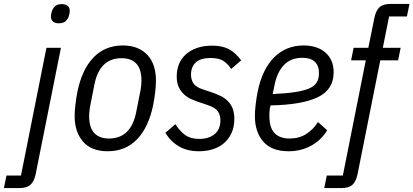

<svg xmlns="http://www.w3.org/2000/svg" viewBox="-100 -760 2110 980"><path d="M137 -516H211L82 129Q74 167 55 183.5Q36 200 -2 200H-80L-67 136H7ZM200 -641Q182 -641 171 -649.5Q160 -658 160 -676Q160 -685 164 -700Q169 -717 181 -728Q193 -739 216 -739Q234 -739 245 -730.5Q256 -722 256 -704Q256 -695 252 -680Q247 -663 235 -652Q223 -641 200 -641Z M450 12Q366 12 323.5 -37.5Q281 -87 281 -167Q281 -193 285 -227Q289 -261 295 -291Q318 -405 377 -466.5Q436 -528 527 -528Q569 -528 600.5 -515Q632 -502 653.5 -478.5Q675 -455 685.5 -422Q696 -389 696 -349Q696 -323 692 -289Q688 -255 682 -225Q659 -111 600 -49.5Q541 12 450 12ZM456 -53Q513 -53 547.5 -87Q582 -121 595 -187L618 -303Q620 -315 621 -327Q622 -339 622 -348Q622 -408 595.5 -435.5Q569 -463 521 -463Q464 -463 429.5 -429Q395 -395 382 -329L359 -213Q357 -201 356 -189Q355 -177 355 -168Q355 -108 381.5 -80.5Q408 -53 456 -53Z M916 12Q856 12 814 -12.5Q772 -37 744 -82L795 -126Q820 -88 847 -69.5Q874 -51 917 -51Q965 -51 995 -75Q1025 -99 1025 -147Q1025 -172 1012.5 -191Q1000 -210 962 -223L921 -237Q899 -244 877.5 -253.5Q856 -263 839.5 -278Q823 -293 812.5 -315Q802 -337 802 -370Q802 -404 813.5 -432.5Q825 -461 848 -482Q871 -503 905 -515Q939 -527 983 -527Q1034 -527 1067.5 -509.5Q1101 -492 1131 -452L1080 -408Q1064 -433 1041 -448.5Q1018 -464 975 -464Q924 -464 899.5 -441.5Q875 -419 875 -379Q875 -352 888 -333.5Q901 -315 935 -304L977 -290Q1004 -281 1025.5 -270.5Q1047 -260 1063 -244Q1079 -228 1087.5 -206Q1096 -184 1096 -152Q1096 -112 1082 -81.5Q1068 -51 1044 -30Q1020 -9 987 1.5Q954 12 916 12Z M1373 12Q1286 12 1243.5 -37.5Q1201 -87 1201 -167Q1201 -193 1205 -227Q1209 -261 1215 -291Q1238 -406 1299 -467Q1360 -528 1450 -528Q1482 -528 1510 -519.5Q1538 -511 1558.5 -494Q1579 -477 1591 -451.5Q1603 -426 1603 -391Q1603 -303 1522.5 -264Q1442 -225 1281 -222Q1276 -203 1275.5 -190.5Q1275 -178 1275 -168Q1275 -108 1301.5 -80.5Q1328 -53 1378 -53Q1427 -53 1463 -76Q1499 -99 1523 -137L1570 -95Q1539 -44 1487.5 -16Q1436 12 1373 12ZM1443 -465Q1386 -465 1351 -430Q1316 -395 1302 -329L1292 -280Q1361 -283 1406.5 -290Q1452 -297 1479 -309Q1506 -321 1517 -340Q1528 -359 1528 -386Q1528 -410 1521 -425Q1514 -440 1502 -449Q1490 -458 1474.5 -461.5Q1459 -465 1443 -465Z M1725 129Q1717 167 1698.5 183.5Q1680 200 1642 200H1555L1568 136H1650L1767 -452H1692L1705 -516H1780L1811 -669Q1819 -707 1837.5 -723.5Q1856 -740 1894 -740H1990L1977 -676H1886L1854 -516H1945L1932 -452H1841Z"/></svg>

Font: IBM Plex Sans Condensed
Style: Italic
Weight: 400
Width: 3
Italic angle: -11°
Designer: Mike Abbink, Paul van der Laan, Pieter van Rosmalen
Foundry: Bold Monday
Version: Version 1.3